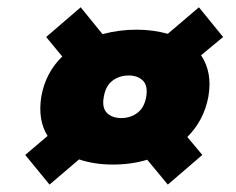

<svg xmlns="http://www.w3.org/2000/svg" viewBox="-20 -642 643 524"><path d="M378.9 -377Q384.3 -407.7 370.1 -421.9Q356 -436 331.1 -436Q306.2 -436 287.1 -421.9Q268.1 -407.7 263.2 -377Q257.8 -347.7 272 -333.7Q286.1 -319.8 311 -319.8Q335.9 -319.8 354.7 -333.7Q373.5 -347.7 378.9 -377ZM438 -138.2 381.8 -206.1Q338.9 -192.9 288.1 -192.9Q237.3 -192.9 195.8 -207L115.2 -138.2L48.8 -219.2L109.9 -271Q82.5 -314.5 92.8 -378.9Q104.5 -443.8 149.9 -487.8L106 -541L200.2 -622.1L259.8 -548.8Q304.7 -561 353 -561Q397 -561 438 -549.8L522.9 -622.1L588.9 -541L528.8 -491.2Q560.1 -444.3 548.8 -378.9Q537.1 -314 491.2 -268.1L532.2 -219.2Z"/></svg>

Font: SVN-Poppins Black
Style: Italic
Weight: 900
Italic angle: -10°
Designer: Ninad Kale (Devanagari), Jonny Pinhorn (Latin)
Foundry: Indian Type Foundry
Version: Version 3.002 2017